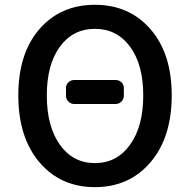

<svg xmlns="http://www.w3.org/2000/svg" viewBox="-20 -770 794 803"><path d="M291 -335Q276.4 -335 266.1 -345.2Q255.9 -355.5 255.9 -370.1V-401.4Q255.9 -416 266.1 -425.8Q276.4 -435.5 291 -435.5H462.9Q477.5 -435.5 487.8 -425.8Q498 -416 498 -401.4V-370.1Q498 -355.5 487.8 -345.2Q477.5 -335 462.9 -335ZM56.6 -371.1Q56.6 -546.9 145 -648.4Q233.4 -750 377 -750Q520.5 -750 609.4 -647.9Q698.2 -545.9 698.2 -371.1Q698.2 -195.3 609.4 -91.3Q520.5 12.7 377 12.7Q233.4 12.7 145 -91.3Q56.6 -195.3 56.6 -371.1ZM579.1 -371.1Q579.1 -500 523.9 -574.7Q468.8 -649.4 377 -649.4Q285.2 -649.4 230.5 -574.7Q175.8 -500 175.8 -371.1Q175.8 -241.2 230.5 -164.6Q285.2 -87.9 377 -87.9Q468.8 -87.9 523.9 -164.6Q579.1 -241.2 579.1 -371.1Z"/></svg>

Font: Gen Jyuu GothicL Medium
Style: Regular
Weight: 500
Designer: [Source Han Sans]
Ryoko NISHIZUKA  (kana & ideographs); Paul D. Hunt (Latin, Greek & Cyrillic); Wenlong ZHANG  (bopomofo
Version: Version 1.002.20150607